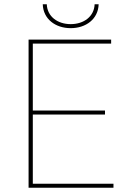

<svg xmlns="http://www.w3.org/2000/svg" viewBox="-20 -887 628 907"><path d="M115 0H516V-19H135V-346H476V-365H135V-681H505V-700H115ZM314 -754C386 -754 444 -797 446 -867H427C425 -809 376 -773 314 -773C252 -773 203 -809 201 -867H182C184 -797 242 -754 314 -754Z"/></svg>

Font: Chess Sans Thin
Style: Regular
Weight: 100
Designer: Wolf Bōese
Foundry: Wolf Bōese
Version: Version 7.223;Glyphs 3.3 (3306)